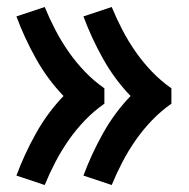

<svg xmlns="http://www.w3.org/2000/svg" viewBox="-20 -615 540 550"><path d="M300 -85 219 -112Q242 -174 275 -233Q308 -292 354 -340Q308 -388 275 -447Q242 -506 219 -568L300 -595Q314 -561 331 -528.5Q348 -496 369 -466Q390 -436 415.5 -409.5Q441 -383 471 -362V-318Q441 -297 415.5 -270.5Q390 -244 369 -214Q348 -184 331 -151.5Q314 -119 300 -85ZM108 -85 27 -112Q50 -174 83 -233Q116 -292 162 -340Q116 -388 83 -447Q50 -506 27 -568L108 -595Q122 -561 139 -528.5Q156 -496 177 -466Q198 -436 223.5 -409.5Q249 -383 279 -362V-318Q249 -297 223.5 -270.5Q198 -244 177 -214Q156 -184 139 -151.5Q122 -119 108 -85Z"/></svg>

Font: Iosevka Extrabold
Style: Regular
Weight: 800
Monospace: yes
Designer: Belleve Invis
Foundry: Belleve Invis
Version: Version 32.5.0; ttfautohint (v1.8.4)